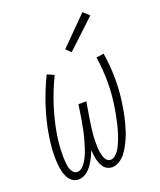

<svg xmlns="http://www.w3.org/2000/svg" viewBox="-141 -842 782 938"><g transform="rotate(-20 250.0 -373.0)"><path d="M105 8Q86 8 72 -3Q58 -14 50 -30Q42 -46 38.5 -63.5Q35 -81 33.5 -99Q32 -117 32 -136Q32 -155 33 -173.5Q34 -192 36.5 -211Q39 -230 42 -249Q54 -320 77 -390Q100 -460 133 -528L169 -512Q137 -447 115 -379Q93 -311 81 -243Q79 -231 77.5 -219Q76 -207 74.5 -195Q73 -183 72.5 -171Q72 -159 71.5 -147.5Q71 -136 71 -124Q71 -112 72 -100.5Q73 -89 74.5 -77.5Q76 -66 80 -55.5Q84 -45 92 -37Q100 -29 112 -29Q112 -29 112 -29Q112 -29 112 -29Q125 -29 136 -38.5Q147 -48 154.5 -59.5Q162 -71 168 -83Q174 -95 178.5 -107.5Q183 -120 187 -132.5Q191 -145 194.5 -158Q198 -171 201.5 -183.5Q205 -196 207.5 -209Q210 -222 212 -234.5Q214 -247 217 -260L229 -338H270L257 -260Q255 -247 253 -234.5Q251 -222 249.5 -209Q248 -196 246.5 -183.5Q245 -171 244.5 -158Q244 -145 244 -132.5Q244 -120 244.5 -107.5Q245 -95 247 -83Q249 -71 252.5 -59.5Q256 -48 264 -38.5Q272 -29 285 -29Q297 -29 308 -38Q319 -47 326.5 -58Q334 -69 339.5 -81Q345 -93 350 -105Q355 -117 359 -129.5Q363 -142 366.5 -154Q370 -166 373 -178.5Q376 -191 378.5 -203.5Q381 -216 383.5 -228.5Q386 -241 388 -253Q400 -322 400 -389.5Q400 -457 390 -522L429 -528Q440 -460 440 -390Q440 -320 428 -249Q425 -230 421 -211Q417 -192 412 -173.5Q407 -155 401 -136Q395 -117 387 -99Q379 -81 369.5 -63.5Q360 -46 347 -30Q334 -14 316 -3Q298 8 280 8Q267 8 255.5 2.5Q244 -3 237 -12.5Q230 -22 225.5 -33Q221 -44 218 -56Q215 -68 213.5 -80.5Q212 -93 211 -106Q206 -93 200.5 -80.5Q195 -68 188 -56Q181 -44 173 -33Q165 -22 154.5 -12.5Q144 -3 131 2.5Q118 8 105 8ZM285 -588 260 -612 401 -754 432 -726Z"/></g></svg>

Font: Iosevka SS04 Extralight
Style: Italic
Weight: 200
Italic angle: -9°
Monospace: yes
Designer: Belleve Invis
Foundry: Belleve Invis
Version: Version 19.0.0; ttfautohint (v1.8.4)